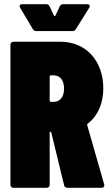

<svg xmlns="http://www.w3.org/2000/svg" viewBox="-20 -900 530 920"><path d="M344 -761 407 -862C409 -865 410 -868 410 -871C410 -876 405 -880 397 -880H283C275 -880 269 -876 266 -869L246 -826C244 -822 240 -822 238 -826L218 -869C215 -876 209 -880 201 -880H87C79 -880 74 -877 74 -871C74 -868 75 -865 77 -862L137 -761C141 -754 147 -751 155 -751H326C334 -751 340 -754 344 -761ZM303 0H466C474 0 480 -4 480 -12C480 -13 480 -15 479 -17L398 -300C397 -304 398 -306 401 -308C448 -344 475 -403 475 -477C475 -608 392 -700 270 -700H45C36 -700 30 -694 30 -685V-15C30 -6 36 0 45 0H203C212 0 218 -6 218 -15V-263C218 -267 220 -269 222 -269C224 -269 225 -267 226 -264L287 -13C289 -5 294 0 303 0ZM237 -539C266 -539 287 -518 287 -475C287 -434 266 -412 237 -412H224C220 -412 218 -415 218 -418V-533C218 -537 221 -539 224 -539Z"/></svg>

Font: Barlow Condensed Black
Style: Regular
Weight: 900
Width: 3
Designer: Jeremy Tribby
Foundry: Tribby Type
Version: Version 1.422;hotconv 1.0.109;makeotfexe 2.5.65596